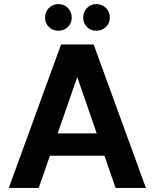

<svg xmlns="http://www.w3.org/2000/svg" viewBox="-20 -917 755 937"><path d="M23 0 278 -700H437L692 0H544L357 -541L169 0ZM135 -157 172 -266H532L568 -157ZM265 -767Q237 -767 218.5 -785.5Q200 -804 200 -831Q200 -859 218.5 -878Q237 -897 265 -897Q293 -897 311.5 -878Q330 -859 330 -831Q330 -804 311.5 -785.5Q293 -767 265 -767ZM451 -767Q423 -767 404.5 -785.5Q386 -804 386 -831Q386 -859 404.5 -878Q423 -897 451 -897Q478 -897 497 -878Q516 -859 516 -831Q516 -804 497 -785.5Q478 -767 451 -767Z"/></svg>

Font: DM Sans 12pt ExtraBold
Style: Regular
Weight: 800
Version: Version 4.004;gftools[0.9.30]